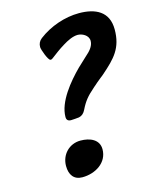

<svg xmlns="http://www.w3.org/2000/svg" viewBox="-113 -802 727 902"><g transform="rotate(-15 250.5 -350.5)"><path d="M173 -548C180 -548 181 -550 188 -555C204 -567 227 -585 252 -600C276 -615 303 -628 326 -628C346 -628 378 -614 378 -585C378 -558 355 -536 340 -523C324 -507 307 -493 292 -478C240 -426 171 -344 171 -270C171 -256 178 -249 193 -249C206 -249 219 -251 232 -252C246 -255 257 -264 265 -281C283 -318 301 -339 331 -365C336 -370 341 -374 347 -379L357 -388C361 -391 365 -394 368 -397L379 -406C384 -410 390 -414 395 -419C460 -476 501 -517 501 -608C501 -696 437 -725 358 -725C290 -725 216 -700 160 -657C147 -647 141 -634 141 -618C141 -606 162 -548 173 -548ZM175 24C239 24 300 -14 300 -79C300 -126 257 -145 210 -145C155 -145 114 -102 114 -47C114 -4 134 24 175 24Z"/></g></svg>

Font: Bangerz
Style: Regular
Weight: 400
Designer: vernon adams
Foundry: Vernon Adams
Version: Version 2.10;December 28, 2023;FontCreator 13.0.0.2683 64-bi